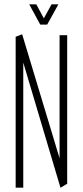

<svg xmlns="http://www.w3.org/2000/svg" viewBox="-20 -863 381 883"><path d="M289 -19 254 -63V-701H289ZM52 0V-693L87 -640V0ZM258 0 52 -693V-694L81 -705H82L289 -19V-18L259 0ZM165 -750 115 -842V-843H147L196 -752ZM166 -750 217 -843H248V-842L197 -750Z"/></svg>

Font: Foldit ExtraLight
Style: Regular
Weight: 250
Version: Version 1.003